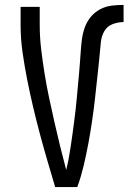

<svg xmlns="http://www.w3.org/2000/svg" viewBox="-20 -763 540 783"><path d="M295 0H205Q189 -54 173 -108.5Q157 -163 142.5 -217.5Q128 -272 115 -327Q102 -382 91 -437.5Q80 -493 72 -549Q64 -605 64 -662V-735H142V-662Q142 -611 148 -561Q154 -511 162 -461.5Q170 -412 180.5 -363Q191 -314 202 -265Q213 -216 225 -167.5Q237 -119 250 -70Q256 -94 260.5 -118.5Q265 -143 268.5 -167Q272 -191 275.5 -215.5Q279 -240 282 -264Q285 -288 288 -312.5Q291 -337 293 -361.5Q295 -386 297.5 -410.5Q300 -435 302 -459Q304 -483 306 -507.5Q308 -532 309.5 -556.5Q311 -581 314.5 -605.5Q318 -630 326.5 -653Q335 -676 351 -695Q367 -714 389 -725.5Q411 -737 435.5 -740Q460 -743 484 -743V-673Q461 -673 439 -664.5Q417 -656 405.5 -636Q394 -616 391.5 -592.5Q389 -569 387 -546Q385 -523 382.5 -500Q380 -477 377.5 -454Q375 -431 372.5 -408Q370 -385 367.5 -362Q365 -339 362 -316Q359 -293 355.5 -270Q352 -247 348.5 -224.5Q345 -202 340.5 -179Q336 -156 331.5 -133.5Q327 -111 321.5 -88.5Q316 -66 309.5 -43.5Q303 -21 295 0Z"/></svg>

Font: Iosevka Term Curly
Style: Regular
Weight: 400
Designer: Belleve Invis
Foundry: Belleve Invis
Version: Version 32.3.0